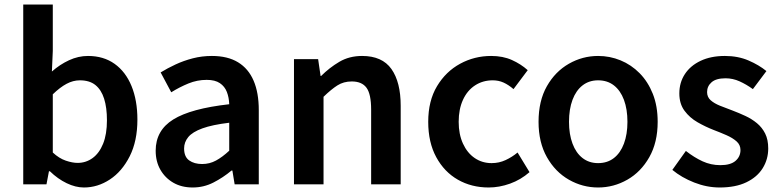

<svg xmlns="http://www.w3.org/2000/svg" viewBox="-20 -817 3459 851"><path d="M352 14Q315 14 275.5 -5Q236 -24 201 -58H197L186 0H83V-797H214V-591L210 -500Q245 -531 286 -550Q327 -569 370 -569Q439 -569 488 -534Q537 -499 563 -435.5Q589 -372 589 -287Q589 -192 555 -124.5Q521 -57 467 -21.5Q413 14 352 14ZM324 -95Q361 -95 390.5 -116.5Q420 -138 437 -180Q454 -222 454 -284Q454 -340 441.5 -379.5Q429 -419 403 -440Q377 -461 334 -461Q304 -461 275 -445.5Q246 -430 214 -399V-141Q242 -115 271.5 -105Q301 -95 324 -95Z M834 14Q785 14 748.5 -7Q712 -28 691 -64.5Q670 -101 670 -149Q670 -239 748 -287.5Q826 -336 996 -355Q995 -385 985.5 -409.5Q976 -434 954.5 -448.5Q933 -463 896 -463Q854 -463 815 -447Q776 -431 739 -408L692 -496Q723 -515 758.5 -531.5Q794 -548 834.5 -558.5Q875 -569 919 -569Q989 -569 1035 -541Q1081 -513 1104 -459.5Q1127 -406 1127 -329V0H1020L1010 -61H1006Q969 -30 926 -8Q883 14 834 14ZM876 -90Q909 -90 937.5 -105.5Q966 -121 996 -149V-273Q921 -264 877 -248Q833 -232 814.5 -209.5Q796 -187 796 -159Q796 -122 818.5 -106Q841 -90 876 -90Z M1283 0V-555H1390L1401 -480H1403Q1440 -517 1484 -543Q1528 -569 1585 -569Q1674 -569 1715 -511Q1756 -453 1756 -348V0H1625V-331Q1625 -400 1604.5 -428Q1584 -456 1539 -456Q1503 -456 1475.5 -438.5Q1448 -421 1414 -388V0Z M2146 14Q2070 14 2009.5 -20.5Q1949 -55 1913.5 -120.5Q1878 -186 1878 -277Q1878 -370 1917 -435Q1956 -500 2019.5 -534.5Q2083 -569 2157 -569Q2209 -569 2249 -551Q2289 -533 2319 -506L2256 -422Q2234 -441 2212 -451Q2190 -461 2164 -461Q2120 -461 2085.5 -438.5Q2051 -416 2032 -374.5Q2013 -333 2013 -277Q2013 -222 2032 -180.5Q2051 -139 2084 -116.5Q2117 -94 2159 -94Q2192 -94 2221 -107.5Q2250 -121 2274 -141L2327 -54Q2288 -20 2240.5 -3Q2193 14 2146 14Z M2631 14Q2562 14 2501.5 -20.5Q2441 -55 2404 -120.5Q2367 -186 2367 -277Q2367 -370 2404 -435Q2441 -500 2501.5 -534.5Q2562 -569 2631 -569Q2683 -569 2730.5 -549.5Q2778 -530 2815 -492.5Q2852 -455 2873.5 -401Q2895 -347 2895 -277Q2895 -186 2858 -120.5Q2821 -55 2760.5 -20.5Q2700 14 2631 14ZM2631 -94Q2672 -94 2701 -116.5Q2730 -139 2745.5 -180.5Q2761 -222 2761 -277Q2761 -333 2745.5 -374.5Q2730 -416 2701 -438.5Q2672 -461 2631 -461Q2591 -461 2562 -438.5Q2533 -416 2517.5 -374.5Q2502 -333 2502 -277Q2502 -222 2517.5 -180.5Q2533 -139 2562 -116.5Q2591 -94 2631 -94Z M3170 14Q3113 14 3057 -8Q3001 -30 2960 -64L3020 -148Q3057 -119 3094 -102Q3131 -85 3173 -85Q3218 -85 3240 -104Q3262 -123 3262 -152Q3262 -175 3244.5 -190.5Q3227 -206 3199.5 -218Q3172 -230 3143 -241Q3107 -255 3072 -275Q3037 -295 3014 -326Q2991 -357 2991 -403Q2991 -451 3015.5 -488.5Q3040 -526 3085.5 -547.5Q3131 -569 3193 -569Q3251 -569 3297.5 -549Q3344 -529 3377 -502L3317 -422Q3288 -443 3258 -456.5Q3228 -470 3196 -470Q3154 -470 3134 -452.5Q3114 -435 3114 -409Q3114 -387 3129.5 -373Q3145 -359 3171 -348.5Q3197 -338 3227 -327Q3256 -316 3284 -303Q3312 -290 3335 -271Q3358 -252 3371.5 -225Q3385 -198 3385 -159Q3385 -111 3360.5 -71.5Q3336 -32 3288 -9Q3240 14 3170 14Z"/></svg>

Font: Noto Sans TC SemiBold
Style: Regular
Weight: 600
Designer: Ryoko NISHIZUKA  (kana, bopomofo & ideographs); Paul D. Hunt (Latin, Greek & Cyrillic); Sandoll Communications , Soo-you
Foundry: Adobe
Version: Version 2.004-H2;hotconv 1.0.118;makeotfexe 2.5.65603